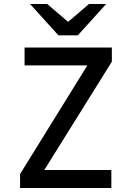

<svg xmlns="http://www.w3.org/2000/svg" viewBox="-20 -937 656 957"><path d="M80 0V-69.5L439 -649L458.5 -611H102.5V-700H537.5V-629.5L177 -51.5L158.5 -89.5H535V0ZM271 -761 130 -917H215.5L319.5 -828L423.5 -917H509L368 -761Z"/></svg>

Font: Overpass Mono Medium
Style: Regular
Weight: 500
Monospace: yes
Designer: Delve Withrington, Dave Bailey
Foundry: Delve Fonts LLC
Version: Version 4.000